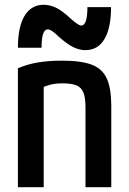

<svg xmlns="http://www.w3.org/2000/svg" viewBox="-20 -784 540 804"><path d="M55 -498Q94 -515 139 -522.5Q184 -530 240 -530Q320 -530 364.5 -513Q409 -496 427.5 -454.5Q446 -413 446 -340V0H338V-334Q338 -374 329.5 -396Q321 -418 300 -426.5Q279 -435 241 -435Q222 -435 205.5 -432.5Q189 -430 170.5 -423Q152 -416 126 -402L163 -470V0H55ZM337 -574Q312 -574 286 -587Q260 -600 224 -632Q208 -648 197.5 -654.5Q187 -661 180 -661Q167 -661 160.5 -642Q154 -623 154 -584H55Q55 -672 83 -718Q111 -764 163 -764Q189 -764 215 -751.5Q241 -739 276 -706Q293 -691 303.5 -684Q314 -677 320 -677Q333 -677 339.5 -696Q346 -715 346 -754H445Q445 -667 417.5 -620.5Q390 -574 337 -574Z"/></svg>

Font: M PLUS Code Latin Medium
Style: Regular
Weight: 500
Designer: Coji Morishita
Foundry: UNDERFOREST DESIGN
Version: Version 1.002; ttfautohint (v1.8.3)